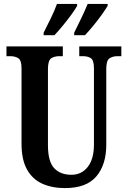

<svg xmlns="http://www.w3.org/2000/svg" viewBox="-20 -951 653 981"><path d="M312 10Q246 10 196 -12.5Q146 -35 118 -85Q90 -135 90 -217V-602Q90 -643 73.5 -653.5Q57 -664 32 -664H13V-714H301V-664H283Q258 -664 241.5 -653Q225 -642 225 -598V-210Q225 -125 257 -91.5Q289 -58 345 -58Q397 -58 428.5 -98.5Q460 -139 460 -213V-602Q460 -643 444.5 -653.5Q429 -664 403 -664H385V-714H600V-664H581Q556 -664 539.5 -653Q523 -642 523 -598V-211Q523 -110 472.5 -50Q422 10 312 10ZM359 -784Q377 -820 395.5 -858.5Q414 -897 428 -931H530V-921Q520 -904 500 -876Q480 -848 456.5 -819.5Q433 -791 414 -771H359ZM203 -784Q221 -820 240 -858.5Q259 -897 271 -931H374V-921Q365 -904 344.5 -876Q324 -848 300.5 -819.5Q277 -791 258 -771H203Z"/></svg>

Font: Noto Serif ExtraCondensed
Style: Bold
Weight: 700
Width: 2
Designer: Monotype Design Team
Foundry: Monotype Imaging Inc.
Version: Version 2.014; ttfautohint (v1.8.4.7-5d5b)